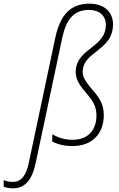

<svg xmlns="http://www.w3.org/2000/svg" viewBox="-160 -785 650 1045"><path d="M-89 240C-20 240 16 188 34 103L179 -580C200 -678 241 -731 324 -731C381 -731 416 -699 416 -651C416 -587 378 -557 332 -521C289 -488 252 -455 252 -392C252 -346 282 -310 315 -272C343 -239 365 -206 365 -158C365 -74 317 -24 234 -24C194 -24 156 -36 125 -54L124 -15C148 -2 185 10 234 10C344 10 405 -59 405 -160C405 -220 375 -261 344 -295C318 -328 290 -357 290 -393C290 -443 320 -470 361 -502C410 -541 455 -575 455 -653C455 -718 409 -765 327 -765C223 -765 168 -704 141 -580L-3 100C-17 168 -43 205 -90 205C-109 205 -126 202 -140 195V231C-128 236 -111 240 -89 240Z"/></svg>

Font: Noto Sans SemiCondensed ExtraLight
Style: Italic
Weight: 200
Width: 4
Italic angle: -12°
Designer: Monotype Design Team
Foundry: Monotype Imaging Inc.
Version: Version 2.013